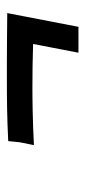

<svg xmlns="http://www.w3.org/2000/svg" viewBox="135 -468 248 558"><g transform="rotate(-90 259.0 -189.0)"><path d="M127.9 -289.1 124.5 -255.4 116.2 -214.4C191.4 -218.3 251 -218.8 283.7 -218.8C344.7 -218.8 344.7 -218.3 410.2 -216.8L384.8 -85H460C473.1 -153.8 486.8 -223.1 500 -292H490.7C438.5 -292.5 397.5 -293 357.4 -293H299.3C249.5 -293 194.8 -292.5 127.9 -289.1Z"/></g></svg>

Font: Fantasque Sans Mono
Style: RegItalic
Weight: 400
Italic angle: -11°
Monospace: yes
Designer: Jany Belluz
Version: Version 1.6.3